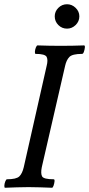

<svg xmlns="http://www.w3.org/2000/svg" viewBox="-23 -882 420 905"><path d="M1 3Q-3 3 -2.5 -7Q-2 -17 2 -27Q6 -37 10 -37Q54 -37 68 -50.5Q82 -64 89 -94L197 -572Q204 -599 197 -613.5Q190 -628 145 -628Q141 -628 141.5 -638Q142 -648 146 -658Q150 -668 154 -668Q182 -667 209.5 -666.5Q237 -666 263 -666Q291 -666 318.5 -666.5Q346 -667 373 -668Q378 -668 377 -658Q376 -648 372.5 -638Q369 -628 364 -628Q318 -628 304 -613.5Q290 -599 284 -572L174 -94Q168 -64 175.5 -50.5Q183 -37 230 -37Q235 -37 234 -27Q233 -17 229.5 -7Q226 3 222 3Q194 2 166.5 1Q139 0 112 0Q84 0 56.5 1Q29 2 1 3ZM293 -747Q269 -747 252 -764Q235 -781 235 -805Q235 -828 252 -845Q269 -862 293 -862Q316 -862 333.5 -845Q351 -828 351 -805Q351 -781 333.5 -764Q316 -747 293 -747Z"/></svg>

Font: Junicode Two Beta Condensed Medium
Style: Italic
Weight: 500
Width: 3
Italic angle: -9°
Version: Version 1.053; ttfautohint (v1.8.4)